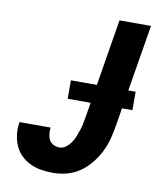

<svg xmlns="http://www.w3.org/2000/svg" viewBox="-83 -805 766 882"><g transform="rotate(10 300.0 -363.5)"><path d="M223 8Q194 8 167 3.5Q140 -1 116 -12.5Q92 -24 73 -43Q54 -62 43.5 -86.5Q33 -111 30 -139Q27 -167 32 -195H177Q175 -180 176.5 -165Q178 -150 184.5 -137.5Q191 -125 204.5 -118.5Q218 -112 233 -112Q249 -112 263 -123Q277 -134 286.5 -148Q296 -162 301.5 -177Q307 -192 312.5 -207.5Q318 -223 321 -239Q324 -255 327 -271L403 -735H550L470 -251Q465 -220 456.5 -189Q448 -158 433 -128.5Q418 -99 396 -72.5Q374 -46 346 -27Q318 -8 286 0Q254 8 223 8ZM533 -339H231V-425H533Z"/></g></svg>

Font: Iosevka Aile Heavy Oblique
Style: Regular
Weight: 900
Italic angle: -9°
Designer: Belleve Invis
Foundry: Belleve Invis
Version: Version 31.1.0; ttfautohint (v1.8.4)